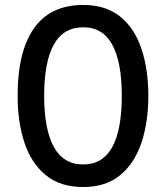

<svg xmlns="http://www.w3.org/2000/svg" viewBox="-20 -744 669 774"><path d="M578 -358Q578 -251 550 -168Q522 -85 464 -37.5Q406 10 315 10Q223 10 164.5 -38Q106 -86 78.5 -169Q51 -252 51 -359Q51 -536 117 -630Q183 -724 316 -724Q406 -724 464 -677.5Q522 -631 550 -548Q578 -465 578 -358ZM158 -358Q158 -223 197 -152Q236 -81 315 -81Q394 -81 432.5 -151Q471 -221 471 -358Q471 -494 432.5 -564Q394 -634 316 -634Q235 -634 196.5 -563.5Q158 -493 158 -358Z"/></svg>

Font: Noto Sans Georgian Condensed Medium
Style: Regular
Weight: 500
Width: 3
Designer: Monotype Design Team, Akaki Razmadze
Foundry: Google LLC
Version: Version 2.005; ttfautohint (v1.8.4.7-5d5b)